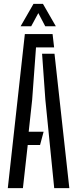

<svg xmlns="http://www.w3.org/2000/svg" viewBox="-20 -977 400 997"><path d="M20.5 0 109 -800H253L261 -731H167L147 -458.5L129 -293H206.5L188 -224H124L99 0ZM261.5 0 215.5 -459.5 198.5 -698H263L340 0ZM87 -840.5 154 -957H203L270 -840.5H215L179 -909L142 -840.5Z"/></svg>

Font: Big Shoulders Stencil Display Medium
Style: Regular
Weight: 500
Designer: Patric King
Foundry: XO Type Co
Version: Version 1.000